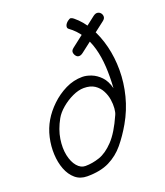

<svg xmlns="http://www.w3.org/2000/svg" viewBox="-152 -938 904 1050"><g transform="rotate(-20 300.0 -413.0)"><path d="M174 8.5Q133.5 8.5 105.5 -15.2Q77.5 -39 62.2 -78.5Q47 -118 44.8 -166Q42.5 -214 53.5 -262.8Q64.5 -311.5 89 -353Q112.5 -393 150.2 -429.2Q188 -465.5 235 -488.8Q282 -512 333.5 -512Q357 -512 385.2 -501Q413.5 -490 437.8 -464.8Q462 -439.5 473 -395.5Q477.5 -462 474 -520.5Q470.5 -579 456.8 -628.5Q443 -678 417.5 -717.5Q392 -757 353 -785Q345 -791 348 -803Q351 -815 365 -826.5Q378 -836.5 384.5 -835.2Q391 -834 400 -827Q443.5 -792 474.2 -738Q505 -684 521.5 -617.5Q538 -551 538 -477.8Q538 -404.5 519.2 -330.8Q500.5 -257 461.5 -189Q429 -132.5 392 -87.8Q355 -43 303.2 -17.2Q251.5 8.5 174 8.5ZM184 -48Q224.5 -48 266.5 -62.2Q308.5 -76.5 350.5 -120.8Q392.5 -165 432 -254.5Q438 -267 440 -290.5Q442 -314 437.8 -341.5Q433.5 -369 420.2 -394.2Q407 -419.5 382.8 -435.8Q358.5 -452 320 -452Q289.5 -452 254 -435.5Q218.5 -419 188.5 -393.5Q158.5 -368 143.5 -341Q113 -286 105 -233.8Q97 -181.5 106 -139.5Q115 -97.5 136 -72.8Q157 -48 184 -48ZM340 -633Q332 -642 330.5 -654.2Q329 -666.5 343 -677.5L506 -804Q520 -814.5 531.2 -812.8Q542.5 -811 549 -803.5Q557 -794.5 557 -782.2Q557 -770 543 -759.5L380 -634Q367.5 -624.5 357 -624.8Q346.5 -625 340 -633Z"/></g></svg>

Font: Edu VIC WA NT Hand Pre
Style: Regular
Weight: 400
Designer: Tina and Corey Anderson, Eben Sorkin, Mirko Velimirovic
Foundry: Google for Education
Version: Version 1.000